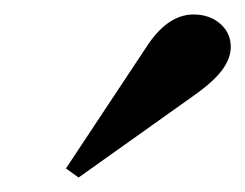

<svg xmlns="http://www.w3.org/2000/svg" viewBox="-20 -871 338 265"><path d="M88.5 -626 71 -638.5 181 -804.5Q210.5 -851 247 -851Q269.5 -851 284 -838.2Q298.5 -825.5 298.5 -806Q298.5 -790.5 286.5 -774.2Q274.5 -758 246 -738Z"/></svg>

Font: Libre Caslon Text Medium Italic
Style: Regular
Weight: 500
Italic angle: -22.583°
Designer: Pablo Impallari, Rodrigo Fuenzalida, Katja Schimmel
Foundry: Pablo Impallari, Rodrigo Fuenzalida
Version: Version 2.000